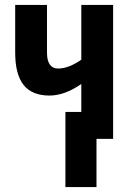

<svg xmlns="http://www.w3.org/2000/svg" viewBox="-20 -567 538 784"><path d="M441.9 -546.9V0H374V196.8H247.1V-109.9H312V-224.1Q278.3 -200.7 245.6 -188.7Q212.9 -176.8 182.1 -176.8Q110.8 -176.8 76.4 -220Q42 -263.2 42 -353V-546.9H171.9V-352.1Q171.9 -319.3 183.6 -303.2Q195.3 -287.1 216.8 -287.1Q238.8 -287.1 262.9 -296.4Q287.1 -305.7 312 -323.2V-546.9Z"/></svg>

Font: Open Sans Condensed
Style: Regular
Weight: 400
Width: 3
Designer: Monotype Design Team
Foundry: Monotype Imaging Inc.
Version: Version 3.000